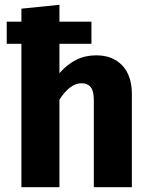

<svg xmlns="http://www.w3.org/2000/svg" viewBox="-20 -778 622 798"><path d="M528 -388V0H370V-361Q370 -400 357 -416Q344 -432 319 -432Q271 -432 227 -364V0H69V-596H8V-688H69V-742L227 -758V-688H360V-596H227V-474Q260 -511 297 -529.5Q334 -548 380 -548Q449 -548 488.5 -505.5Q528 -463 528 -388Z"/></svg>

Font: Statis Sans
Style: Bold
Weight: 700
Designer: bBox Type GmbH
Foundry: bBox Type GmbH
Version: Version 1.000